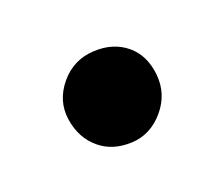

<svg xmlns="http://www.w3.org/2000/svg" viewBox="-40 -164 249 215"><g transform="rotate(20 84.5 -56.5)"><path d="M31 -56Q31 -80 48.5 -96.5Q66 -113 87 -113Q107 -113 124 -96.5Q141 -80 141 -56Q141 -31 124 -15.5Q107 0 87 0Q66 0 48.5 -15.5Q31 -31 31 -56Z"/></g></svg>

Font: Reem Kufi Fun
Style: Regular
Weight: 400
Designer: Khaled Hosny
Version: Version 1.005